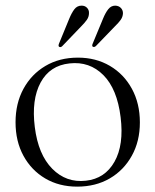

<svg xmlns="http://www.w3.org/2000/svg" viewBox="-20 -668 565 698"><path d="M263.5 -458.5Q328.5 -458.5 379.5 -428.5Q430.5 -398.5 459.5 -345.2Q488.5 -292 488.5 -223Q488.5 -154.5 459.2 -101.8Q430 -49 378.8 -19.2Q327.5 10.5 260.5 10.5Q195 10.5 144.5 -19.2Q94 -49 65.2 -101.8Q36.5 -154.5 36.5 -223.5Q36.5 -292 65.2 -345Q94 -398 145 -428.2Q196 -458.5 263.5 -458.5ZM292 -11Q361.5 -18.5 396.2 -80Q431 -141.5 418.5 -242Q406 -344.5 355.8 -395Q305.5 -445.5 233 -437.5Q161 -430 127.5 -367.8Q94 -305.5 106.5 -206Q119 -106 170 -54.5Q221 -3 292 -11ZM231.5 -599.5Q240.5 -621.5 250.5 -634.5Q260.5 -647.5 276.5 -647.5Q289 -647.5 296.5 -639.5Q304 -631.5 303.5 -620.5Q303.5 -607 295.8 -596Q288 -585 276 -573L206 -500Q200 -494.5 195 -498Q191 -500.5 194.5 -509.5ZM354.5 -600Q363.5 -622 373.8 -634.8Q384 -647.5 399 -647.5Q412 -647 419.5 -639Q427 -631 427 -620Q426.5 -606.5 418.5 -595.5Q410.5 -584.5 398.5 -573L328.5 -500.5Q322 -495 317 -498.5Q313.5 -501.5 317 -509.5Z"/></svg>

Font: Fraunces 72pt S000 Light
Style: Regular
Weight: 300
Version: Version 1.000; ttfautohint (v1.8.3)